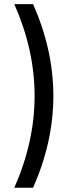

<svg xmlns="http://www.w3.org/2000/svg" viewBox="-20 -718 326 924"><path d="M139.2 -698.2Q236.8 -477.5 236.8 -256.3Q236.8 -35.2 139.2 185.5H48.8Q146.5 -35.2 146.5 -256.3Q146.5 -477.5 48.8 -698.2Z"/></svg>

Font: Sansation
Style: Regular
Weight: 400
Designer: Bernd Montag
Version: Version 1.301